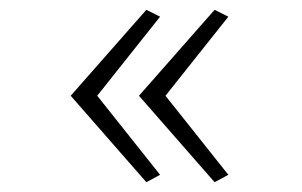

<svg xmlns="http://www.w3.org/2000/svg" viewBox="-20 -576 614 391"><path d="M124 -381 278 -556 306 -542 178 -381 306 -220 278 -205ZM263 -381 417 -556 445 -542 317 -381 445 -220 417 -205Z"/></svg>

Font: Halant Light
Style: Regular
Weight: 300
Designer: Hitesh Malaviya (Devanagari), Satya Rajpurohit (Latin)
Foundry: Indian Type Foundry
Version: Version 1.101;PS 1.0;hotconv 1.0.78;makeotf.lib2.5.61930; tt